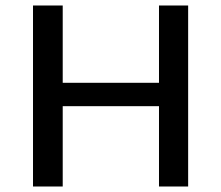

<svg xmlns="http://www.w3.org/2000/svg" viewBox="-20 -678 805 698"><path d="M558 0V-658H664V0ZM100 0V-658H208V0ZM134 -292V-377H631V-292Z"/></svg>

Font: Ysabeau Office SemiBold
Style: Regular
Weight: 600
Designer: Christian Thalmann (Catharsis Fonts)
Version: Version 2.001;gftools[0.9.30]; featfreeze: tnum,lnum,ss02